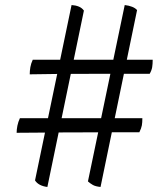

<svg xmlns="http://www.w3.org/2000/svg" viewBox="-20 -734 637 762"><path d="M379 8Q359 6 348.5 0Q338 -6 329 -14L475 -714Q492 -712 504.5 -707Q517 -702 524 -694ZM46 -207Q46 -220 49 -235Q52 -250 59 -265H545Q545 -248 543 -236.5Q541 -225 533 -209H436Q318 -209 240.5 -208.5Q163 -208 116.5 -207.5Q70 -207 46 -207ZM168 8Q151 6 138.5 -0.5Q126 -7 119 -18L264 -714Q280 -713 292.5 -708Q305 -703 313 -692ZM98 -439Q98 -453 100.5 -467.5Q103 -482 110 -497H586Q586 -480 584 -467.5Q582 -455 574 -441H505Q411 -441 338 -441Q265 -441 207 -440.5Q149 -440 98 -439Z"/></svg>

Font: Vollkorn Medium
Style: Italic
Weight: 500
Italic angle: -11°
Designer: Friedrich Althausen
Foundry: Friedrich Althausen
Version: Version 5.000